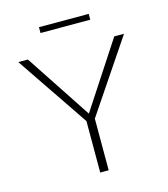

<svg xmlns="http://www.w3.org/2000/svg" viewBox="-118 -896 865 988"><g transform="rotate(-15 314.5 -402.0)"><path d="M447 -804V-773H182V-804ZM596 -658 338 -275V0H293V-274L33 -658H84L315 -308L544 -658Z"/></g></svg>

Font: EauTestSC Light
Style: Regular
Weight: 300
Designer: Christian Thalmann (Catharsis Fonts)
Version: Version 0.001;PS 000.001;hotconv 1.0.88;makeotf.lib2.5.64775